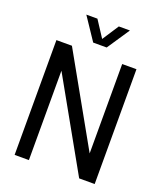

<svg xmlns="http://www.w3.org/2000/svg" viewBox="-168 -1055 986 1163"><g transform="rotate(20 325.0 -473.5)"><path d="M67 0V-740H167L512 -126.5H491V-740H583V0H483L138 -613.5H159V0ZM281.5 -802 184.5 -947H256L332 -830.5H318L394 -947H465.5L368.5 -802Z"/></g></svg>

Font: Encode Sans SC Condensed Medium
Style: Regular
Weight: 500
Width: 3
Designer: Multiple Designers
Foundry: Impallari Type
Version: Version 3.002